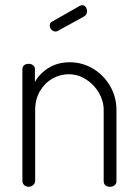

<svg xmlns="http://www.w3.org/2000/svg" viewBox="-20 -717 528 737"><path d="M193 -596Q184 -596 177.5 -603Q171 -610 171 -619Q171 -630 180 -634L287 -695Q291 -697 295 -697Q304 -697 309 -690Q314 -683 314 -674Q314 -661 303 -654L203 -599Q199 -596 193 -596ZM90 0Q80 0 73 -6.5Q66 -13 66 -22V-452Q66 -461 72.5 -466.5Q79 -472 90 -472Q100 -472 107 -466.5Q114 -461 114 -452V-402Q131 -434 166 -456Q201 -478 248 -478Q296 -478 337 -453.5Q378 -429 402.5 -387Q427 -345 427 -295V-22Q427 -11 419.5 -5.5Q412 0 402 0Q392 0 385 -5.5Q378 -11 378 -22V-295Q378 -329 359.5 -361Q341 -393 310 -412.5Q279 -432 244 -432Q211 -432 181.5 -415.5Q152 -399 133.5 -367.5Q115 -336 115 -295V-22Q115 -14 107.5 -7Q100 0 90 0Z"/></svg>

Font: Dosis
Style: Regular
Weight: 400
Designer: Edgar Tolentino, Pablo Impallari, Igino Marini
Foundry: Edgar Tolentino, Pablo Impallari, Igino Marini
Version: Version 1.007;Glyphs 3.1.1 (3134)